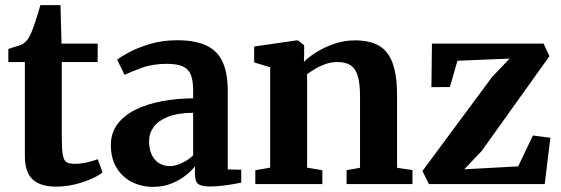

<svg xmlns="http://www.w3.org/2000/svg" viewBox="-20 -718 2189 749"><path d="M198.5 10Q137.5 10 107.2 -18.2Q77 -46.5 77 -110V-476H12.5V-527Q23.5 -531 35.8 -534.5Q48 -538 58.5 -541.8Q69 -545.5 75 -551Q82 -557 87.2 -563.8Q92.5 -570.5 96.8 -579Q101 -587.5 105.5 -598.5Q110.5 -611 116.2 -628.5Q122 -646 127.8 -664.5Q133.5 -683 137.5 -698H216L220 -548H361V-476H221V-187Q221 -137 225 -114Q229 -91 240 -85Q251 -79 272.5 -79Q296 -79 321 -85Q346 -91 361.5 -97L380 -45.5Q363.5 -32 335 -19.5Q306.5 -7 271.2 1.5Q236 10 198.5 10Z M577 11Q532.5 11 495 -7.8Q457.5 -26.5 435 -63Q412.5 -99.5 412.5 -152.5Q412.5 -199.5 438.2 -233.8Q464 -268 508.5 -290Q553 -312 611 -323Q669 -334 733.5 -334.5V-364.5Q733.5 -401.5 725.2 -424.5Q717 -447.5 694.8 -458.2Q672.5 -469 631 -469Q575 -469 532.5 -453.2Q490 -437.5 466 -426L437 -485Q450 -496 483.5 -514Q517 -532 565.5 -546.5Q614 -561 670.5 -561Q744 -561 787.2 -539.5Q830.5 -518 849.5 -474.2Q868.5 -430.5 868.5 -362.5V-57L921 -56V-5.5Q909.5 -3 888.8 0.5Q868 4 844 6.8Q820 9.5 799.5 9.5Q766 9.5 753.2 -0.2Q740.5 -10 740.5 -40V-69Q729 -53.5 705.8 -34.8Q682.5 -16 650 -2.5Q617.5 11 577 11ZM642.5 -70Q664 -70 689.5 -82Q715 -94 733.5 -112V-278Q673.5 -277.5 635.5 -262.5Q597.5 -247.5 579.5 -222.8Q561.5 -198 561.5 -167.5Q561.5 -136 572 -114.2Q582.5 -92.5 600.8 -81.2Q619 -70 642.5 -70Z M1034 -64V-455.5L971.5 -474.5V-536.5L1136.5 -560.5H1142.5L1166.5 -541.5V-503L1165.5 -477Q1186.5 -497.5 1217.8 -516.5Q1249 -535.5 1286.8 -548Q1324.5 -560.5 1365 -560.5Q1424 -560.5 1460 -538.8Q1496 -517 1512.5 -469.2Q1529 -421.5 1529 -344.5V-63.5L1589 -54.5V0H1332V-54L1384.5 -63.5V-341.5Q1384.5 -389.5 1376.5 -419Q1368.5 -448.5 1349.2 -462.2Q1330 -476 1296.5 -476Q1272.5 -476 1250.8 -468.5Q1229 -461 1210.5 -450Q1192 -439 1178 -428.5V-64L1237.5 -54V0H976V-54Z M1968 -489.5 1764.5 -481 1735 -378.5 1663 -378 1665 -548H2100.5L2123.5 -499L1859 -129L1791 -57.5L2001.5 -69L2059 -189.5L2127 -180.5L2105 0H1653L1628 -51L1899.5 -417.5Z"/></svg>

Font: Merriweather 36pt
Style: Bold
Weight: 700
Designer: Eben Sorkin
Foundry: Eben Sorkin
Version: Version 2.100